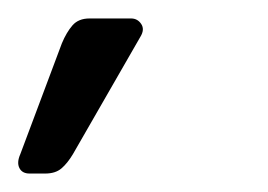

<svg xmlns="http://www.w3.org/2000/svg" viewBox="-33 -113 290 208"><path d="M34 -66Q39 -78 45.5 -85.5Q52 -93 64 -93H109Q116 -93 120 -87Q124 -81 119 -73L46 54Q40 64 33.5 69.5Q27 75 16 75H-1Q-9 75 -12 69Q-15 63 -11 54Z"/></svg>

Font: Rubik Light
Style: Italic
Weight: 300
Italic angle: -12°
Designer: Hubert and Fischer
Foundry: Hubert and Fischer
Version: Version 2.300;gftools[0.9.30]